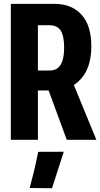

<svg xmlns="http://www.w3.org/2000/svg" viewBox="-20 -731 524 1004"><path d="M36.6 0H178.2V-257.8H261.7Q349.1 -257.8 403.3 -318.4Q457.5 -378.9 457.5 -488.3Q457.5 -598.6 405.8 -654.8Q354 -710.9 264.6 -710.9H36.6ZM178.2 -362.3V-599.1H238.8Q279.8 -598.6 297.6 -570.8Q315.4 -543 315.4 -481Q315.4 -423.8 297.6 -393.1Q279.8 -362.3 238.8 -362.3ZM329.1 0H483.9L344.2 -339.8L212.4 -317.4ZM252 253.4 313.5 62.5 179.7 63Q167 125.5 158 163.3Q148.9 201.2 135.3 252Z"/></svg>

Font: Roboto Flex Super Cond Bold
Style: Regular
Weight: 700
Width: 3
Designer: Berlow after Robertson
Foundry: Google
Version: Version 3.000